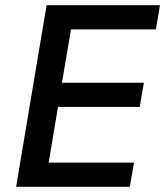

<svg xmlns="http://www.w3.org/2000/svg" viewBox="-20 -718 640 738"><path d="M42 0 159 -698H595L579 -605H253L218 -400H533L517 -307H203L167 -93H495L479 0Z"/></svg>

Font: IBM Plex Mono Medium
Style: Italic
Weight: 500
Italic angle: -9°
Monospace: yes
Designer: Mike Abbink, Paul van der Laan, Pieter van Rosmalen
Foundry: Bold Monday
Version: Version 2.3